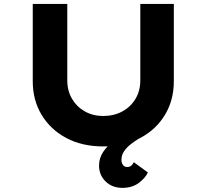

<svg xmlns="http://www.w3.org/2000/svg" viewBox="-20 -720 1024 952"><path d="M587.5 211.5Q535.6 211.5 503.4 179.5Q471.1 147.4 471.1 101.4Q471.1 63.6 491.7 33.1Q512.4 2.6 543.7 -22.4Q575.1 -47.3 608.9 -66Q642.7 -84.6 668 -99.9L690.6 -46.6Q681.3 -40.5 663.7 -29.6Q646.1 -18.8 627.3 -4.1Q608.6 10.6 595.4 29.8Q582.2 48.9 582.2 72.2Q582.2 88.4 590 98.2Q597.9 108.1 610.4 108.1Q622.9 108.1 630.7 101.6Q638.6 95.2 643.4 84.2L713.2 135.1Q700.6 162.9 667.8 187.2Q635 211.5 587.5 211.5ZM491.6 6Q387.5 6 308.9 -35.7Q230.4 -77.4 186.4 -150.4Q142.4 -223.4 142.4 -317V-700.4H313.6V-322Q313.6 -270.1 337 -230.2Q360.4 -190.3 400.7 -167.6Q441.1 -144.9 491.6 -144.9Q545 -144.9 586.7 -167.6Q628.3 -190.3 652 -230.2Q675.7 -270.1 675.7 -322V-700.4H841.9V-317Q841.9 -223.4 797.8 -150.4Q753.8 -77.4 675.1 -35.7Q596.4 6 491.6 6Z"/></svg>

Font: Lexend Peta
Style: Regular
Weight: 400
Designer: Bonnie Shaver-Troup, Thomas Jockin
Foundry: Lexend
Version: Version 1.007